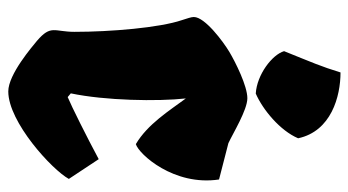

<svg xmlns="http://www.w3.org/2000/svg" viewBox="-216 -646 871 480"><g transform="rotate(90 220.0 -405.5)"><path d="M81.5 -62C94.7 -51.3 165 9.8 208 9.8C284.7 9.8 403.8 -99.6 426.8 -141.6L377.4 -216.3C322.8 -187 245.6 -148.4 222.2 -138.7L212.9 -146.5C231 -231.9 233.4 -363.8 225.6 -434.1C255.9 -393.1 290 -338.4 339.8 -309.1C364.7 -316.4 445.3 -404.3 428.2 -517.1L337.4 -540.5C313 -551.8 254.4 -587.9 225.1 -587.9C194.3 -587.9 134.8 -558.1 109.4 -543C84 -527.8 22 -481.9 22 -454.1C22 -447.8 25.4 -438 29.8 -424.3C48.8 -368.7 59.1 -246.1 59.1 -155.8C59.1 -105 40.5 -97.2 81.5 -62ZM213.4 -608.9C253.9 -626.5 306.2 -669.9 325.2 -714.8C307.6 -797.4 220.7 -820.8 160.6 -820.8C145.5 -771.5 135.3 -749 107.4 -679.7C116.2 -649.9 166 -611.8 213.4 -608.9Z"/></g></svg>

Font: Fruktur
Style: Regular
Weight: 400
Designer: Viktoriya Grabowska
Foundry: Viktoriya Grabowska
Version: Version 1.002